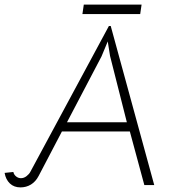

<svg xmlns="http://www.w3.org/2000/svg" viewBox="-30 -805 802 834"><path d="M-10 -54 28 -58Q30 -47 39.5 -39Q49 -31 61 -31Q74 -31 85.5 -40Q97 -49 102 -59L443 -692H451L640 -1H597L534 -234H239L138 -41Q125 -16 104.5 -3.5Q84 9 59 9Q31 9 13 -8Q-5 -25 -10 -54ZM521 -274 448 -562 438 -625 411 -560 261 -274ZM334 -785H585L579 -744H328Z"/></svg>

Font: Bellota Light
Style: Italic
Weight: 300
Italic angle: -7.5°
Designer: Kemie Guaida
Foundry: Kemie Guaida
Version: Version 4.001